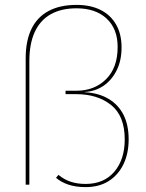

<svg xmlns="http://www.w3.org/2000/svg" viewBox="-20 -755 595 785"><path d="M326 -378Q383 -375 423.5 -351Q464 -327 485 -285.5Q506 -244 506 -185Q506 -127 484.5 -83Q463 -39 424 -14.5Q385 10 330 10Q290 10 260 0Q230 -10 209 -28L219 -40Q242 -21 269 -12Q296 -3 330 -3Q405 -3 447.5 -53Q490 -103 490 -185Q490 -281 434.5 -325.5Q379 -370 292 -370H248V-384H292Q366 -384 413.5 -431Q461 -478 461 -563Q461 -637 416 -679Q371 -721 293 -721Q230 -721 187 -696.5Q144 -672 122 -624Q100 -576 100 -505V0H85V-516Q85 -588 108.5 -636.5Q132 -685 178.5 -710Q225 -735 293 -735Q350 -735 391 -714.5Q432 -694 454.5 -655Q477 -616 477 -561Q477 -507 456.5 -466.5Q436 -426 402 -403.5Q368 -381 326 -379Z"/></svg>

Font: Kantumruy Pro Thin
Style: Regular
Weight: 250
Version: Version 1.002